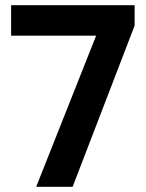

<svg xmlns="http://www.w3.org/2000/svg" viewBox="-20 -723 565 743"><path d="M120 0 352 -585H23V-703H501V-624L261 0Z"/></svg>

Font: Outfit Semi Bold
Style: Regular
Weight: 600
Designer: Rodrigo Fuenzalida
Foundry: fragTYPE
Version: Version 1.000